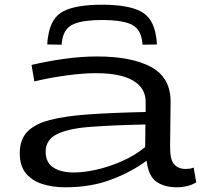

<svg xmlns="http://www.w3.org/2000/svg" viewBox="-20 -786 866 816"><path d="M64 -135Q64 -192 95.5 -225.5Q127 -259 192 -276Q257 -293 358 -300Q459 -307 599 -310V-351Q600 -411 546.5 -443Q493 -475 388 -475Q333 -475 263 -465.5Q193 -456 126 -440L114 -510Q182 -526 253.5 -536Q325 -546 393 -546Q541 -546 623.5 -500.5Q706 -455 705 -352L703 -166Q702 -108 720 -88Q738 -68 768 -68Q776 -68 785 -69Q794 -70 803 -74L814 -11Q796 0 775 5Q754 10 732 10Q679 10 645 -13.5Q611 -37 603 -103Q540 -56 453.5 -23Q367 10 257 10Q204 10 160 -4Q116 -18 90 -49.5Q64 -81 64 -135ZM174 -141Q174 -96 206 -74.5Q238 -53 294 -53Q337 -53 390.5 -65Q444 -77 498.5 -101Q553 -125 597 -161L598 -257Q461 -254 366 -247Q271 -240 222.5 -216Q174 -192 174 -141ZM414 -766Q522 -766 576.5 -738.5Q631 -711 643 -633Q646 -617 647 -597L586 -596Q585 -602 584.5 -607.5Q584 -613 583 -618Q574 -668 533 -684.5Q492 -701 414 -701Q336 -701 295 -684.5Q254 -668 245 -619Q244 -613 243 -607.5Q242 -602 242 -596L181 -597Q181 -615 185 -634Q197 -712 251 -739Q305 -766 414 -766Z"/></svg>

Font: Georama ExtraExtended
Style: Regular
Weight: 400
Width: 8
Designer: Jean-Baptiste Levee
Foundry: Production Type
Version: Version 1.000